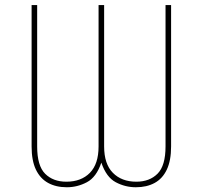

<svg xmlns="http://www.w3.org/2000/svg" viewBox="-20 -748 821 777"><path d="M107.9 -155.3V-727.5H130.4V-155.3Q130.4 -77.1 162.6 -44.9Q194.8 -12.7 248.5 -12.7Q308.6 -12.7 343.8 -48.6Q378.9 -84.5 378.9 -155.3V-727.5H401.4V-155.3Q401.4 -84.5 436.8 -48.6Q472.2 -12.7 531.7 -12.7Q585.4 -12.7 617.7 -45.2Q649.9 -77.6 649.9 -155.3V-727.5H672.4V-155.3Q672.4 -98.1 655 -61.5Q637.7 -24.9 605.7 -7.6Q573.7 9.8 529.8 9.8Q486.8 9.8 448.5 -10.5Q410.2 -30.8 390.1 -89.8Q370.1 -30.8 331.5 -10.5Q293 9.8 250.5 9.8Q206.5 9.8 174.6 -7.8Q142.6 -25.4 125.2 -61.8Q107.9 -98.1 107.9 -155.3Z"/></svg>

Font: Inter 17pt Thin
Style: Regular
Weight: 250
Version: Version 4.001;git-66647c0bb